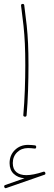

<svg xmlns="http://www.w3.org/2000/svg" viewBox="-20 -598 283 997"><path d="M2.4 373.5Q-0.5 365.7 6.8 362.8L107.4 327.6Q73.2 325.2 51.5 304.9Q29.8 284.7 29.8 249Q29.8 208 57.1 181.2Q84.5 154.3 125.5 154.3Q132.8 154.3 143.6 155Q154.3 155.8 161.1 156.7Q168 157.7 168 165Q168 175.3 158.2 173.3Q152.8 172.4 142.6 171.6Q132.3 170.9 125.5 170.9Q91.3 170.9 68.8 192.9Q46.4 214.8 46.4 249Q46.4 280.3 65.2 295.9Q84 311.5 116.7 311.5Q152.3 311.5 205.1 293.9Q212.4 291.5 215.3 299.3Q217.8 307.6 210.4 309.6L12.7 378.4Q5.4 381.3 2.4 373.5ZM89.4 -568.4Q88.4 -576.7 96.7 -577.6Q105 -578.6 106 -570.3Q113.8 -511.7 118.7 -465.8Q123.5 -419.9 125.7 -371.8Q127.9 -323.7 127.9 -259.3Q127.9 -198.7 125.7 -129.9Q123.5 -61 118.2 0Q117.2 8.8 108.9 7.8Q100.1 6.8 101.1 -1Q106.4 -61 108.9 -129.9Q111.3 -198.7 111.3 -259.3Q111.3 -323.2 109.1 -370.8Q106.9 -418.5 102.1 -464.1Q97.2 -509.8 89.4 -568.4Z"/></svg>

Font: Mikhak-FD Thin
Style: Regular
Weight: 100
Designer: Amin Abedi
Version: Version 3.2